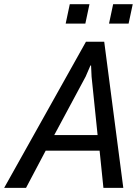

<svg xmlns="http://www.w3.org/2000/svg" viewBox="-69 -914 680 934"><path d="M415.5 -181.2H153.3L57.6 0H-48.8L349.1 -710.9H438L530.8 0H434.1ZM194.8 -256.8H405.8L376.5 -541L374 -595.7H371.1L347.7 -541.5ZM556.6 -799.3H461.4L481.4 -893.6H576.7ZM346.2 -799.3H250.5L270.5 -893.6H366.2Z"/></svg>

Font: Ufes Sans
Style: Italic
Weight: 400
Designer: Ricardo Esteves & Filipe Motta
Foundry: ProDesignUfes - Ricardo Esteves, Filipe Motta
Version: Version 2.0